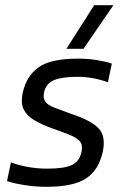

<svg xmlns="http://www.w3.org/2000/svg" viewBox="-20 -710 496 740"><path d="M236 -522 343 -690H417L302 -522ZM159 10Q117 10 75.5 3.5Q34 -3 7 -12L22 -84Q88 -60 163 -60Q226 -60 256 -73.5Q286 -87 294 -124Q300 -151 288 -165Q276 -179 249 -190Q222 -201 179 -216Q141 -230 112.5 -246.5Q84 -263 71.5 -288Q59 -313 68 -354Q82 -417 128.5 -450.5Q175 -484 281 -484Q319 -484 353 -478.5Q387 -473 411 -465L396 -393Q338 -414 279 -414Q220 -414 189 -401.5Q158 -389 150 -355Q145 -332 154.5 -318.5Q164 -305 188.5 -295.5Q213 -286 252 -272Q329 -247 359 -216.5Q389 -186 376 -125Q361 -55 312 -22.5Q263 10 159 10Z"/></svg>

Font: Kanit Light
Style: Italic
Weight: 300
Italic angle: -12°
Designer: Katatrad Team
Foundry: CadsonDemak
Version: Version 2.000; ttfautohint (v1.8.3)